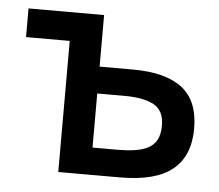

<svg xmlns="http://www.w3.org/2000/svg" viewBox="-40 -490 609 534"><g transform="rotate(5 264.5 -223.0)"><path d="M141 -366H19V-446H230V-302H323Q414 -302 460.5 -266.5Q507 -231 507 -153Q507 -77 460 -38.5Q413 0 313 0H141ZM300 -76Q325 -76 346.5 -79Q368 -82 384 -90Q400 -98 408.5 -113.5Q417 -129 417 -153Q417 -196 388 -211.5Q359 -227 306 -227H230V-76Z"/></g></svg>

Font: Tilda Sans Medium
Style: Regular
Weight: 500
Designer: ParaType Ltd
Foundry: ParaType Ltd
Version: Version 1.009